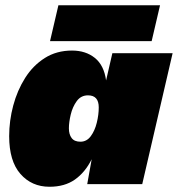

<svg xmlns="http://www.w3.org/2000/svg" viewBox="-20 -703 679 733"><path d="M169 10Q101 10 58 -39Q15 -88 15 -183Q15 -242 30.5 -300Q46 -358 76 -405.5Q106 -453 151 -481.5Q196 -510 255 -510Q307 -510 342 -482Q377 -454 385 -396L409 -500H639L523 0H313L330 -95Q305 -45 266 -17.5Q227 10 169 10ZM287 -162Q311 -162 326.5 -183Q342 -204 349.5 -234.5Q357 -265 357 -293Q357 -339 316 -339Q289 -339 273 -317Q257 -295 250 -265.5Q243 -236 243 -213Q243 -190 253.5 -176Q264 -162 287 -162ZM591 -683 559 -546H171L203 -683Z"/></svg>

Font: Prodigy Sans Black
Style: Italic
Weight: 900
Italic angle: -13°
Designer: Wei Huang
Foundry: Wei Huang
Version: Version 1.003; ttfautohint (v1.8.3)